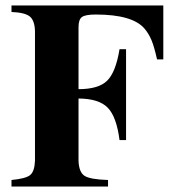

<svg xmlns="http://www.w3.org/2000/svg" viewBox="-20 -682 651 702"><path d="M22 -638.2V-662.1H577.1V-464.8H554.2Q543.9 -511.2 533.9 -535.2Q523.9 -559.1 507.8 -578.1Q463.4 -628.9 330.1 -628.9Q292.5 -628.9 279.8 -619.9Q267.1 -610.8 267.1 -583V-356Q340.3 -356 371.8 -387Q403.3 -418 417 -502H440.9V-169.9H417Q406.2 -254.9 374 -288.1Q341.8 -321.3 267.1 -321.8V-94.2Q268.6 -52.7 288.8 -39.3Q309.1 -25.9 375 -23.9V0H22V-23.9Q74.2 -28.8 90.3 -42Q106.4 -55.2 107.9 -94.2V-567.9Q106.9 -606.9 89.1 -621.6Q71.3 -636.2 22 -638.2Z"/></svg>

Font: Accordance
Style: Bold
Weight: 700
Version: Version 1.2 (build January 31, 2020) Miklal Software Solutio